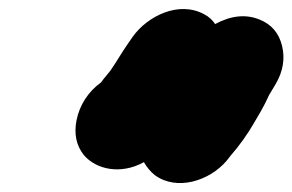

<svg xmlns="http://www.w3.org/2000/svg" viewBox="-20 -780 656 431"><path d="M303 -416C309.5 -404.7 317.5 -395 327.3 -387C377 -350.5 450 -373.9 488.6 -419L498 -431C516.7 -452 536.9 -480.5 550.8 -505L566 -531C572.1 -541.7 578.2 -553.7 584.2 -567C589.3 -575.2 594.3 -583.5 599.2 -592C615.4 -620 620.1 -648.3 613.2 -677C606.2 -705.7 589.5 -725.3 562.9 -736C532.1 -748.7 498.8 -745.3 462.9 -726C456.8 -735.3 448.6 -742.7 438.3 -748C380.3 -779.4 310.2 -742.7 278.3 -698L267.2 -682C252.5 -661 241.8 -641.5 228.2 -622L220.2 -612C215 -606 210.5 -600.3 206.8 -595C178.2 -574.6 158.6 -544 151.9 -510.5C145.7 -479.5 151.2 -453.3 168.2 -432C195.5 -399.5 251.2 -387.2 303 -416Z"/></svg>

Font: Smoothie
Style: BlkIt
Weight: 900
Foundry: Cannot Into Space Fonts
Version: Version 0.8